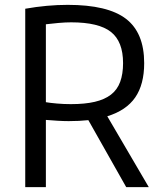

<svg xmlns="http://www.w3.org/2000/svg" viewBox="-20 -771 664 791"><path d="M344 -276Q325 -274 305 -273Q285 -272 263 -272Q243 -272 217.5 -273.5Q192 -275 169 -277V0H84V-735Q129 -743 173 -747Q217 -751 259 -751Q424 -751 499 -693.5Q574 -636 574 -511Q574 -423 537 -369.5Q500 -316 422 -292L593 0H500ZM272 -342Q330 -342 370.5 -351.5Q411 -361 437 -381Q463 -401 475 -433.5Q487 -466 487 -511Q487 -600 437 -639.5Q387 -679 273 -679Q250 -679 221.5 -676.5Q193 -674 169 -671V-350Q186 -347 214.5 -344.5Q243 -342 272 -342Z"/></svg>

Font: Encode Sans Narrow
Style: Regular
Weight: 400
Designer: Pablo Impallari, Andres Torresi
Foundry: Pablo Impallari, Andres Torresi
Version: Version 1.000; ttfautohint (v1.00) -l 8 -r 50 -G 200 -x 14 -